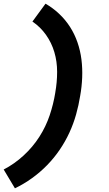

<svg xmlns="http://www.w3.org/2000/svg" viewBox="-69 -861 589 1042"><path d="M12 161 -49 59Q9 29 59 -17Q109 -63 144.5 -118.5Q180 -174 200.5 -235Q221 -296 231 -358Q231 -358 231 -358Q231 -358 231 -358V-359Q241 -415 241 -471Q241 -527 226 -578Q211 -629 180.5 -672Q150 -715 107 -744L178 -841Q218 -818 252 -786Q286 -754 311 -715Q336 -676 351.5 -631Q367 -586 373 -538Q379 -490 377 -440Q375 -390 366 -340Q358 -290 344 -240Q330 -190 308 -142Q286 -94 255.5 -49Q225 -4 187 35Q149 74 104.5 106Q60 138 12 161Z"/></svg>

Font: Iosevka SS04 Heavy Oblique
Style: Regular
Weight: 900
Italic angle: -9°
Monospace: yes
Designer: Belleve Invis
Foundry: Belleve Invis
Version: Version 19.0.0; ttfautohint (v1.8.4)